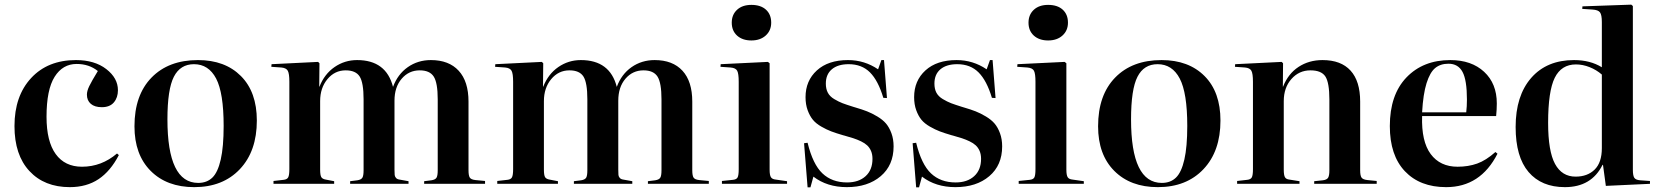

<svg xmlns="http://www.w3.org/2000/svg" viewBox="-20 -787 7111 822"><path d="M278.8 14.2Q169.9 14.2 106 -54.7Q42 -123.5 42 -247.1Q42 -376 113.3 -452.9Q184.6 -529.8 305.2 -529.8Q385.3 -529.8 435.1 -491.2Q484.9 -452.6 484.9 -400.9Q484.9 -369.1 467.5 -348.6Q450.2 -328.1 416 -328.1Q385.3 -328.1 368.7 -342.5Q352.1 -356.9 352.1 -381.8Q352.1 -397.5 362.1 -418.2Q372.1 -439 398.9 -482.9Q361.3 -513.2 308.1 -513.2Q248.5 -513.2 213.9 -458.3Q179.2 -403.3 179.2 -287.1Q179.2 -181.6 218.5 -127.4Q257.8 -73.2 331.1 -73.2Q414.6 -73.2 481 -129.9L488.8 -123Q453.1 -54.2 401.9 -20Q350.6 14.2 278.8 14.2Z M811.5 14.2Q694.3 14.2 625 -55.4Q555.7 -125 555.7 -246.1Q555.7 -379.9 628.7 -454.8Q701.7 -529.8 827.6 -529.8Q943.4 -529.8 1011.5 -461.4Q1079.6 -393.1 1079.6 -271Q1079.6 -139.6 1006.8 -62.7Q934.1 14.2 811.5 14.2ZM828.6 -3.9Q865.7 -3.9 889.2 -26.6Q912.6 -49.3 925 -103.8Q937.5 -158.2 937.5 -248Q937.5 -389.2 905.3 -450.7Q873 -512.2 810.5 -512.2Q752 -512.2 724.4 -458.5Q696.8 -404.8 696.8 -275.9Q696.8 -3.9 828.6 -3.9Z M1150.9 0V-12.2L1193.8 -17.1Q1209 -18.6 1213.9 -27.8Q1218.8 -37.1 1218.8 -63V-437Q1218.8 -471.7 1212.2 -483.9Q1205.6 -496.1 1184.6 -498L1141.6 -501L1142.6 -512.2L1341.8 -522L1347.7 -516.1L1346.7 -416H1347.7Q1369.1 -470.2 1412.4 -500Q1455.6 -529.8 1508.8 -529.8Q1633.3 -529.8 1662.6 -415Q1682.6 -469.2 1725.8 -499.5Q1769 -529.8 1824.7 -529.8Q1901.9 -529.8 1943.8 -484.1Q1985.8 -438.5 1985.8 -352.1V-58.1Q1985.8 -34.7 1991.5 -26.4Q1997.1 -18.1 2015.6 -16.1L2056.6 -12.2V0H1795.9V-11.2L1826.7 -15.1Q1843.3 -17.6 1848.6 -25.9Q1854 -34.2 1854 -58.1V-361.8Q1854 -432.6 1836.9 -459.2Q1819.8 -485.8 1776.9 -485.8Q1730.5 -485.8 1699.7 -450Q1668.9 -414.1 1668.9 -356V-61Q1668.9 -44.4 1669.7 -37.8Q1670.4 -31.2 1675.3 -25.4Q1680.2 -19.5 1690.9 -18.1L1729 -11.2V0H1479V-11.2L1509.8 -15.1Q1525.9 -17.6 1531.2 -25.9Q1536.6 -34.2 1536.6 -58.1V-361.8Q1536.6 -433.1 1519.8 -459.5Q1502.9 -485.8 1460 -485.8Q1413.1 -485.8 1381.8 -448.2Q1350.6 -410.6 1350.6 -354V-61Q1350.6 -37.1 1355.5 -28.8Q1360.4 -20.5 1375 -18.1L1410.6 -11.2V0Z M2108.9 0V-12.2L2151.9 -17.1Q2167 -18.6 2171.9 -27.8Q2176.8 -37.1 2176.8 -63V-437Q2176.8 -471.7 2170.2 -483.9Q2163.6 -496.1 2142.6 -498L2099.6 -501L2100.6 -512.2L2299.8 -522L2305.7 -516.1L2304.7 -416H2305.7Q2327.1 -470.2 2370.4 -500Q2413.6 -529.8 2466.8 -529.8Q2591.3 -529.8 2620.6 -415Q2640.6 -469.2 2683.8 -499.5Q2727.1 -529.8 2782.7 -529.8Q2859.9 -529.8 2901.9 -484.1Q2943.8 -438.5 2943.8 -352.1V-58.1Q2943.8 -34.7 2949.5 -26.4Q2955.1 -18.1 2973.6 -16.1L3014.6 -12.2V0H2753.9V-11.2L2784.7 -15.1Q2801.3 -17.6 2806.6 -25.9Q2812 -34.2 2812 -58.1V-361.8Q2812 -432.6 2794.9 -459.2Q2777.8 -485.8 2734.9 -485.8Q2688.5 -485.8 2657.7 -450Q2627 -414.1 2627 -356V-61Q2627 -44.4 2627.7 -37.8Q2628.4 -31.2 2633.3 -25.4Q2638.2 -19.5 2648.9 -18.1L2687 -11.2V0H2437V-11.2L2467.8 -15.1Q2483.9 -17.6 2489.3 -25.9Q2494.6 -34.2 2494.6 -58.1V-361.8Q2494.6 -433.1 2477.8 -459.5Q2460.9 -485.8 2418 -485.8Q2371.1 -485.8 2339.8 -448.2Q2308.6 -410.6 2308.6 -354V-61Q2308.6 -37.1 2313.5 -28.8Q2318.4 -20.5 2333 -18.1L2368.7 -11.2V0Z M3112.8 -689.9Q3112.8 -724.1 3135.5 -745.1Q3158.2 -766.1 3196.8 -766.1Q3236.8 -766.1 3259.3 -745.6Q3281.7 -725.1 3281.7 -689.9Q3281.7 -656.2 3258.3 -635Q3234.9 -613.8 3196.8 -613.8Q3158.7 -613.8 3135.7 -634.5Q3112.8 -655.3 3112.8 -689.9ZM3070.8 0V-12.2L3117.7 -17.1Q3133.3 -18.6 3137.9 -27.6Q3142.6 -36.6 3142.6 -63V-437Q3142.6 -471.7 3136.2 -483.9Q3129.9 -496.1 3107.9 -498L3064.5 -501L3065.4 -512.2L3267.6 -522L3274.9 -516.1V-61Q3274.9 -37.1 3280.5 -28.3Q3286.1 -19.5 3301.8 -18.1L3349.6 -11.2V0Z M3437.5 15.1 3422.4 -173.8 3437.5 -175.8Q3460 -83.5 3501 -44.7Q3542 -5.9 3606.4 -5.9Q3656.2 -5.9 3685.8 -32.7Q3715.3 -59.6 3715.3 -106.9Q3715.3 -126 3709.2 -140.4Q3703.1 -154.8 3692.6 -164.6Q3682.1 -174.3 3666.3 -181.9Q3650.4 -189.5 3633.5 -195.1Q3616.7 -200.7 3595.2 -206.5Q3591.3 -207.5 3589.4 -208Q3559.1 -216.8 3539.1 -224.4Q3519 -231.9 3496.1 -245.1Q3473.1 -258.3 3460 -274.4Q3446.8 -290.5 3437.7 -315.2Q3428.7 -339.8 3428.7 -371.1Q3428.7 -441.4 3477.3 -485.6Q3525.9 -529.8 3610.4 -529.8Q3681.2 -529.8 3739.3 -490.2L3753.4 -529.8H3764.6L3777.3 -367.2L3761.7 -368.2Q3739.7 -441.9 3704.6 -477.1Q3669.4 -512.2 3613.3 -512.2Q3567.4 -512.2 3541.5 -490.5Q3515.6 -468.8 3515.6 -429.2Q3515.6 -406.2 3524.2 -390.1Q3532.7 -374 3551.5 -362.8Q3570.3 -351.6 3586.9 -345.2Q3603.5 -338.9 3633.3 -329.6Q3638.7 -328.1 3641.6 -327.1Q3671.4 -318.4 3692.1 -310.3Q3712.9 -302.2 3736.1 -288.3Q3759.3 -274.4 3773.2 -258.1Q3787.1 -241.7 3796.4 -216.6Q3805.7 -191.4 3805.7 -160.2Q3805.7 -79.6 3750.5 -32.7Q3695.3 14.2 3605.5 14.2Q3521 14.2 3462.4 -30.8L3449.7 15.1Z M3902.3 15.1 3887.2 -173.8 3902.3 -175.8Q3924.8 -83.5 3965.8 -44.7Q4006.8 -5.9 4071.3 -5.9Q4121.1 -5.9 4150.6 -32.7Q4180.2 -59.6 4180.2 -106.9Q4180.2 -126 4174.1 -140.4Q4168 -154.8 4157.5 -164.6Q4147 -174.3 4131.1 -181.9Q4115.2 -189.5 4098.4 -195.1Q4081.5 -200.7 4060.1 -206.5Q4056.2 -207.5 4054.2 -208Q4023.9 -216.8 4003.9 -224.4Q3983.9 -231.9 3960.9 -245.1Q3938 -258.3 3924.8 -274.4Q3911.6 -290.5 3902.6 -315.2Q3893.6 -339.8 3893.6 -371.1Q3893.6 -441.4 3942.1 -485.6Q3990.7 -529.8 4075.2 -529.8Q4146 -529.8 4204.1 -490.2L4218.3 -529.8H4229.5L4242.2 -367.2L4226.6 -368.2Q4204.6 -441.9 4169.4 -477.1Q4134.3 -512.2 4078.1 -512.2Q4032.2 -512.2 4006.3 -490.5Q3980.5 -468.8 3980.5 -429.2Q3980.5 -406.2 3989 -390.1Q3997.6 -374 4016.4 -362.8Q4035.2 -351.6 4051.8 -345.2Q4068.4 -338.9 4098.1 -329.6Q4103.5 -328.1 4106.4 -327.1Q4136.2 -318.4 4157 -310.3Q4177.7 -302.2 4200.9 -288.3Q4224.1 -274.4 4238 -258.1Q4252 -241.7 4261.2 -216.6Q4270.5 -191.4 4270.5 -160.2Q4270.5 -79.6 4215.3 -32.7Q4160.2 14.2 4070.3 14.2Q3985.8 14.2 3927.2 -30.8L3914.6 15.1Z M4383.3 -689.9Q4383.3 -724.1 4406 -745.1Q4428.7 -766.1 4467.3 -766.1Q4507.3 -766.1 4529.8 -745.6Q4552.2 -725.1 4552.2 -689.9Q4552.2 -656.2 4528.8 -635Q4505.4 -613.8 4467.3 -613.8Q4429.2 -613.8 4406.2 -634.5Q4383.3 -655.3 4383.3 -689.9ZM4341.3 0V-12.2L4388.2 -17.1Q4403.8 -18.6 4408.4 -27.6Q4413.1 -36.6 4413.1 -63V-437Q4413.1 -471.7 4406.7 -483.9Q4400.4 -496.1 4378.4 -498L4335 -501L4335.9 -512.2L4538.1 -522L4545.4 -516.1V-61Q4545.4 -37.1 4551 -28.3Q4556.6 -19.5 4572.3 -18.1L4620.1 -11.2V0Z M4937 14.2Q4819.8 14.2 4750.5 -55.4Q4681.2 -125 4681.2 -246.1Q4681.2 -379.9 4754.2 -454.8Q4827.1 -529.8 4953.1 -529.8Q5068.8 -529.8 5137 -461.4Q5205.1 -393.1 5205.1 -271Q5205.1 -139.6 5132.3 -62.7Q5059.6 14.2 4937 14.2ZM4954.1 -3.9Q4991.2 -3.9 5014.6 -26.6Q5038.1 -49.3 5050.5 -103.8Q5063 -158.2 5063 -248Q5063 -389.2 5030.8 -450.7Q4998.5 -512.2 4936 -512.2Q4877.4 -512.2 4849.9 -458.5Q4822.3 -404.8 4822.3 -275.9Q4822.3 -3.9 4954.1 -3.9Z M5276.4 0V-12.2L5319.3 -17.1Q5334.5 -18.6 5339.4 -27.8Q5344.2 -37.1 5344.2 -63V-437Q5344.2 -471.7 5337.6 -483.9Q5331.1 -496.1 5310.1 -498L5267.1 -501L5268.1 -512.2L5467.3 -522L5473.1 -516.1L5472.2 -416H5473.1Q5495.1 -471.7 5539.6 -500.7Q5584 -529.8 5642.1 -529.8Q5721.2 -529.8 5762.2 -484.6Q5803.2 -439.5 5803.2 -352.1V-58.1Q5803.2 -34.7 5809.3 -26.4Q5815.4 -18.1 5834.5 -16.1L5874 -12.2V0H5606.4V-11.2L5643.1 -15.1Q5660.2 -17.1 5665.8 -25.9Q5671.4 -34.7 5671.4 -58.1V-360.8Q5671.4 -433.1 5654.3 -459.5Q5637.2 -485.8 5590.3 -485.8Q5541.5 -485.8 5508.8 -448.7Q5476.1 -411.6 5476.1 -354V-61Q5476.1 -37.1 5481.2 -28.3Q5486.3 -19.5 5500.5 -18.1L5543.5 -11.2V0Z M6171.4 14.2Q6059.1 14.2 5994.6 -54Q5930.2 -122.1 5930.2 -247.1Q5930.2 -381.3 6001.5 -455.6Q6072.8 -529.8 6189 -529.8Q6279.8 -529.8 6334 -479.5Q6388.2 -429.2 6388.2 -344.2Q6388.2 -318.4 6385.3 -290H6068.4Q6064.9 -181.6 6105.2 -127.4Q6145.5 -73.2 6220.2 -73.2Q6266.1 -73.2 6304 -86.7Q6341.8 -100.1 6382.3 -136.2L6391.1 -128.9Q6318.4 14.2 6171.4 14.2ZM6068.4 -306.2H6257.3Q6260.3 -331.5 6260.3 -360.8Q6260.3 -443.8 6241.5 -479Q6222.7 -514.2 6181.2 -514.2Q6147 -514.2 6124.5 -495.8Q6102.1 -477.5 6087.4 -430.9Q6072.8 -384.3 6068.4 -306.2Z M6679.7 14.2Q6579.6 14.2 6524.2 -50.5Q6468.8 -115.2 6468.8 -243.2Q6468.8 -377 6535.4 -453.4Q6602.1 -529.8 6718.8 -529.8Q6788.1 -529.8 6837.9 -499V-692.9Q6837.9 -723.1 6830.1 -733.9Q6822.3 -744.6 6797.9 -746.1L6753.9 -749L6754.9 -759.8L6963.9 -767.1L6970.7 -761.2V-60.1Q6970.7 -35.2 6976.8 -25.9Q6982.9 -16.6 7002 -15.1L7043.9 -12.2V0L6855 8.8L6842.8 -81.1H6840.8Q6793.5 14.2 6679.7 14.2ZM6725.6 -30.8Q6776.4 -30.8 6807.1 -61Q6837.9 -91.3 6837.9 -152.8V-467.8Q6814.9 -487.8 6785.6 -499.5Q6756.3 -511.2 6727.1 -511.2Q6664.6 -511.2 6636.2 -453.9Q6607.9 -396.5 6607.9 -261.2Q6607.9 -139.6 6637.5 -85.2Q6667 -30.8 6725.6 -30.8Z"/></svg>

Font: Display Semibold
Style: Regular
Weight: 600
Designer: Latin by Veronika Burian and Jose Scaglione. Greek by Irene Vlachou. Cyrillic by Vera Evstafieva.
Foundry: TypeTogether
Version: Version 3.002